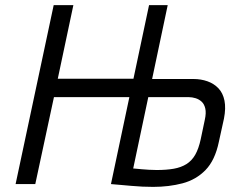

<svg xmlns="http://www.w3.org/2000/svg" viewBox="-20 -721 901 751"><path d="M737 -412H575L636 -701H563L502 -413H206L267 -701H190L41 -1H118L191 -341H486L414 -1Q414 -1 425 0Q436 1 454 2.5Q472 4 493.5 6Q515 8 537 9Q559 10 579 10Q641 10 694 -4Q747 -18 784 -56Q821 -94 836 -166L856 -257Q864 -298 858 -327.5Q852 -357 834.5 -375.5Q817 -394 791.5 -403Q766 -412 737 -412ZM765 -176Q757 -139 743.5 -115.5Q730 -92 709 -79Q688 -66 659.5 -61Q631 -56 593 -56Q577 -56 562 -57Q547 -58 534.5 -59Q522 -60 513.5 -61Q505 -62 501 -62L560 -341H719Q731 -341 744.5 -337Q758 -333 768.5 -323.5Q779 -314 783 -296.5Q787 -279 781 -252Z"/></svg>

Font: Advent Pro Medium
Style: Italic
Weight: 500
Italic angle: -12°
Version: Version 3.000